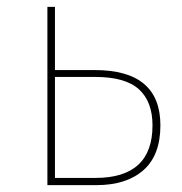

<svg xmlns="http://www.w3.org/2000/svg" viewBox="-20 -539 531 559"><path d="M447 -174Q447 -87 397.5 -43.5Q348 0 261 0H118V-519H140V-335H256Q447 -335 447 -174ZM424 -174Q424 -243 384.5 -279Q345 -315 257 -315H140V-21H258Q424 -21 424 -174Z"/></svg>

Font: Fira Sans Thin
Style: Regular
Weight: 100
Designer: bBox Type GmbH & Carrois Corporate GbR & Edenspiekermann AG
Foundry: bBox Type GmbH & Carrois Corporate GbR & Edenspiekermann AG
Version: Version 4.301